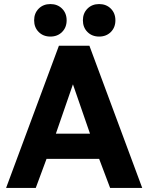

<svg xmlns="http://www.w3.org/2000/svg" viewBox="-20 -925 737 945"><path d="M468 -143H209L156 0H10L270 -700H420L680 0H522ZM255 -267H423L339 -510ZM228 -745Q193 -745 170.5 -767.5Q148 -790 148 -825Q148 -860 170.5 -882.5Q193 -905 228 -905Q263 -905 285.5 -882.5Q308 -860 308 -825Q308 -790 285.5 -767.5Q263 -745 228 -745ZM468 -745Q433 -745 410.5 -767.5Q388 -790 388 -825Q388 -860 410.5 -882.5Q433 -905 468 -905Q503 -905 525.5 -882.5Q548 -860 548 -825Q548 -790 525.5 -767.5Q503 -745 468 -745Z"/></svg>

Font: Golos Text DemiBold
Style: Regular
Weight: 600
Designer: A.Korolkova, Vitaly Kuzmin
Foundry: ParaType Ltd
Version: Version 2.002